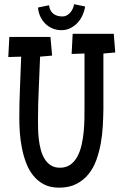

<svg xmlns="http://www.w3.org/2000/svg" viewBox="-20 -865 579 903"><path d="M522 -618.2 466.3 -613.3V-352.5Q465.8 -315.9 463.6 -274.2Q461.4 -232.4 454.1 -191.4Q446.8 -150.4 433.1 -112.5Q419.4 -74.7 396.2 -45.9Q373 -17.1 339.1 0.2Q305.2 17.6 257.3 17.6Q216.3 17.6 186.5 2Q156.7 -13.7 136 -39.8Q115.2 -65.9 102.5 -99.9Q89.8 -133.8 82.8 -170.2Q75.7 -206.5 73.2 -242.7Q70.8 -278.8 70.8 -309.6Q70.8 -381.8 74 -453.9Q77.1 -525.9 79.6 -598.6L19 -596.7L23.9 -691.4H217.3L225.1 -603.5L168.5 -598.6Q166 -523.4 162.4 -448.7Q158.7 -374 158.7 -298.8Q158.7 -280.8 159.2 -257.6Q159.7 -234.4 162.6 -209.5Q165.5 -184.6 171.9 -160.6Q178.2 -136.7 189.7 -117.9Q201.2 -99.1 218.8 -87.6Q236.3 -76.2 262.2 -76.2Q291.5 -76.2 311.5 -90.8Q331.5 -105.5 344.2 -129.4Q356.9 -153.3 363.8 -183.6Q370.6 -213.9 373.5 -244.6Q376.5 -275.4 377 -304.4Q377.4 -333.5 377.4 -354.5V-613.3L316.9 -611.3L321.8 -706.1H515.1ZM380.4 -834.5Q377 -813 367.9 -793Q358.9 -772.9 344.5 -757.6Q330.1 -742.2 311 -732.7Q292 -723.1 269 -723.1Q246.1 -723.1 226.6 -731.4Q207 -739.7 192.6 -754.2Q178.2 -768.6 169.4 -787.8Q160.6 -807.1 158.7 -829.6L210.4 -840.3Q214.4 -813 231 -800.3Q247.6 -787.6 273.9 -787.6Q285.2 -787.6 294.4 -792.7Q303.7 -797.9 310.8 -806.2Q317.9 -814.5 322.3 -824.7Q326.7 -835 328.6 -845.2Z"/></svg>

Font: Maiden Orange
Style: Regular
Weight: 400
Designer: Astigmatic (AOETI)
Foundry: Astigmatic (AOETI)
Version: Version 1.000